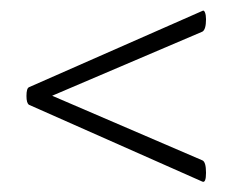

<svg xmlns="http://www.w3.org/2000/svg" viewBox="-20 -375 447 370"><path d="M377 -338Q377 -318 370 -314L77 -189V-192L370 -66Q377 -63 377 -42Q377 -22 370 -25L36 -173Q31 -176 31 -190Q31 -205 36 -207L370 -354Q373 -356 375 -351Q377 -346 377 -338Z"/></svg>

Font: Cormorant Garamond
Style: Italic
Weight: 400
Italic angle: -10°
Designer: Christian Thalmann (Catharsis Fonts)
Foundry: Catharsis Fonts
Version: Version 4.000